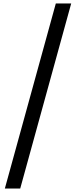

<svg xmlns="http://www.w3.org/2000/svg" viewBox="-20 -823 440 1111"><path d="M8 268H97L392 -803H303Z"/></svg>

Font: Hibana 45 SubMedium
Style: Regular
Weight: 500
Width: 6
Designer: pygmalion
Foundry: ybstudio
Version: Version 2021.007;FEAKit 1.0